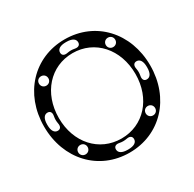

<svg xmlns="http://www.w3.org/2000/svg" viewBox="-149 -820 1001 990"><g transform="rotate(-30 352.0 -325.0)"><path d="M352 12C535 12 668 -130 668 -325C668 -520 535 -662 352 -662C169 -662 36 -520 36 -325C36 -130 169 12 352 12ZM352 -72C220 -72 124 -178 124 -325C124 -473 220 -580 352 -580C484 -580 580 -473 580 -325C580 -178 484 -72 352 -72ZM150 -94C134 -94 122 -106 122 -122C122 -138 134 -150 150 -150C166 -150 178 -138 178 -122C178 -106 166 -94 150 -94ZM406 -38C406 -18 388 -6 354 -6H350C316 -6 298 -18 298 -38C298 -54 310 -62 330 -58C346 -55 358 -55 374 -58C394 -62 406 -54 406 -38ZM87 -271C67 -271 55 -289 55 -323V-327C55 -361 67 -379 87 -379C103 -379 111 -367 107 -347C104 -331 104 -319 107 -303C111 -283 103 -271 87 -271ZM552 -94C536 -94 524 -106 524 -122C524 -138 536 -150 552 -150C568 -150 580 -138 580 -122C580 -106 568 -94 552 -94ZM152 -558C168 -558 180 -546 180 -530C180 -514 168 -502 152 -502C136 -502 124 -514 124 -530C124 -546 136 -558 152 -558ZM617 -271C601 -271 593 -283 597 -303C600 -319 600 -331 597 -347C593 -367 601 -379 617 -379C637 -379 649 -361 649 -327V-323C649 -289 637 -271 617 -271ZM406 -614C406 -598 394 -590 374 -594C358 -597 346 -597 330 -594C310 -590 298 -598 298 -614C298 -634 316 -646 350 -646H354C388 -646 406 -634 406 -614ZM550 -558C566 -558 578 -546 578 -530C578 -514 566 -502 550 -502C534 -502 522 -514 522 -530C522 -546 534 -558 550 -558Z"/></g></svg>

Font: Apfel Grotezk Brukt
Style: Regular
Weight: 300
Designer: Luigi Gorlero
Foundry: © 2023, Luigi Gorlero & Collletttivo
Version: Version 2.000;Glyphs 3.2 (3217)